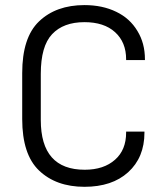

<svg xmlns="http://www.w3.org/2000/svg" viewBox="-20 -719 649 747"><path d="M131.8 -55.7Q66.4 -118.2 66.4 -255.9V-434.6Q66.4 -573.2 131.8 -635.7Q198.2 -699.2 308.6 -699.2Q378.9 -699.2 432.6 -672.9Q485.4 -647.5 514.6 -598.6Q543.9 -550.8 543.9 -488.3V-485.4H470.7V-488.3Q470.7 -554.7 427.7 -593.8Q384.8 -632.8 308.6 -632.8Q226.6 -632.8 182.6 -585.9Q138.7 -539.1 138.7 -431.6V-252Q138.7 -58.6 309.6 -58.6Q383.8 -58.6 427.7 -97.7Q470.7 -135.7 470.7 -203.1V-207H542V-203.1Q542 -106.4 478.5 -48.8Q416 7.8 308.6 7.8Q198.2 7.8 131.8 -55.7Z"/></svg>

Font: DINish
Style: Regular
Weight: 400
Designer: Bert Driehuis
Foundry: Playbeing
Version: Version 3.008; git-95204e4c-release